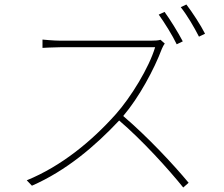

<svg xmlns="http://www.w3.org/2000/svg" viewBox="-20 -814 996 854"><path d="M793 -630C771 -672 736 -728 712 -761L686 -749C712 -713 748 -655 766 -617ZM694 -637C684 -634 670 -633 650 -633H250C219 -633 169 -638 169 -638V-601C169 -601 221 -604 250 -604H670C643 -513 562 -381 495 -306C388 -186 253 -75 99 -12L122 12C275 -55 403 -164 510 -278C613 -190 729 -62 795 20L819 -1C751 -83 636 -206 528 -298C598 -380 666 -506 700 -597C702 -602 709 -616 713 -620ZM784 -782C812 -747 843 -694 865 -651L892 -664C873 -702 835 -760 809 -794Z"/></svg>

Font: Kinto Sans Thin
Style: Regular
Weight: 100
Designer: Authors: Ryoko NISHIZUKA  (kana & ideographs); Paul D. Hunt (Latin, Greek & Cyrillic); Wenlong ZHANG  (bopomofo); Sandol
Foundry: Adobe Systems Incorporated, ookami Inc.
Version: Version 0.001